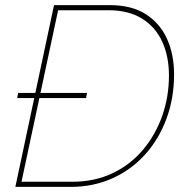

<svg xmlns="http://www.w3.org/2000/svg" viewBox="-20 -730 731 750"><path d="M51 -367H320L316 -347H47ZM191 -710H408Q495 -710 550.5 -674Q606 -638 633 -577Q660 -516 660 -440Q660 -346 630 -265.5Q600 -185 546 -125.5Q492 -66 418 -33Q344 0 257 0H40ZM261 -20Q350 -20 420 -53.5Q490 -87 539 -145.5Q588 -204 614 -278.5Q640 -353 640 -435Q640 -510 613.5 -567.5Q587 -625 534.5 -657.5Q482 -690 404 -690H207L64 -20Z"/></svg>

Font: Raleway Thin Thin
Style: Italic
Weight: 250
Italic angle: -12°
Version: Version 4.026